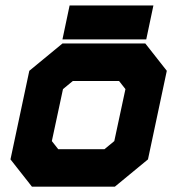

<svg xmlns="http://www.w3.org/2000/svg" viewBox="-20 -704 668 724"><path d="M100.5 0 19.5 -103 90.5 -437 215.5 -540H528L609 -437L538 -103L413 0ZM155.5 -71H394L474.5 -141L530.5 -403L479 -470H236.5L156 -403L100 -141ZM155.5 -71 100 -141 156 -403 236.5 -470H479L530.5 -403L474.5 -141L394 -71ZM199.5 -141.5H374L411 -172L453 -368L429 -398.5H254.5L217.5 -368L175.5 -172ZM215.5 -555.5 242.5 -683.5H558.5L531.5 -555.5ZM294 -618.5H486H294Z"/></svg>

Font: Tourney Black
Style: Italic
Weight: 900
Italic angle: -12°
Version: Version 1.015